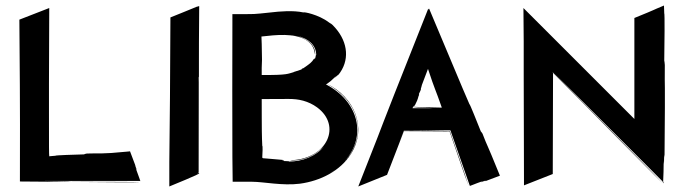

<svg xmlns="http://www.w3.org/2000/svg" viewBox="-20 -654 2473 694"><path d="M471 -45C470 -48 473 -41 475 -39C468 -56 468 -57 471 -50L468 -58L470 -54L450 -107L440 -106C341 -96 341 -101 294 -99C286 -98 287 -97 284 -96C251 -95 178 -93 180 -91C163 -90 160 -89 158 -89C157 -101 157 -114 157 -251V-353L158 -625L50 -583C51 -412 53 -315 52 -7V2C493 5 432 6 486 4C472 4 345 3 234 3C234 2 202 2 138 0H486C491 7 479 -21 471 -45Z M700 -28C699 -29 694 -28 692 -27L698 -30V-37C698 -292 699 -369 698 -377C698 -376 699 -375 699 -374V-433C699 -437 699 -551 700 -625V-632C695 -631 694 -630 693 -630H692C684 -626 605 -595 596 -591C596 -479 593 -104 592 -68V20C598 17 707 -26 700 -28Z M1162 -351C1279 -286 1302 -174 1242 -89C1237 -83 1246 -95 1254 -109C1261 -122 1267 -137 1270 -153C1263 -122 1247 -94 1227 -73C1307 -163 1276 -288 1158 -349C1159 -349 1160 -350 1162 -351C1172 -358 1177 -362 1184 -369C1190 -374 1197 -382 1193 -376L1189 -371C1194 -376 1206 -389 1198 -379C1200 -381 1201 -382 1203 -385C1203 -384 1202 -382 1202 -382C1245 -434 1238 -500 1193 -552C1175 -573 1176 -567 1169 -573C1131 -602 1076 -612 1077 -609C1040 -617 991 -613 958 -609C889 -602 913 -603 820 -603V-572C820 -393 819 -261 820 -87C820 -57 821 -27 821 3H892C932 3 1001 18 1064 10C1138 0 1210 -36 1249 -98C1309 -194 1259 -304 1162 -351ZM1085 -510C1113 -493 1116 -473 1119 -455C1121 -472 1113 -492 1093 -506C1075 -518 1054 -524 1035 -527C1028 -528 1059 -525 1083 -512C1074 -518 1064 -521 1056 -524C1093 -515 1123 -492 1123 -455C1122 -456 1121 -453 1121 -451C1121 -450 1120 -445 1119 -443C1117 -440 1118 -442 1117 -444C1116 -439 1115 -439 1115 -441C1115 -440 1114 -439 1114 -439V-441C1108 -429 1097 -422 1086 -414C1073 -405 1078 -408 1072 -406C1070 -404 1070 -404 1070 -403C1051 -396 1040 -394 1041 -393C1021 -388 1022 -382 926 -383V-409C926 -419 927 -428 927 -438C927 -478 925 -522 925 -522C979 -528 1041 -535 1085 -510ZM1035 -75C1032 -74 1028 -74 1025 -74C1057 -72 1093 -80 1124 -102C1134 -108 1144 -117 1152 -126C1123 -89 1073 -70 1024 -70C1028 -72 1015 -71 1005 -72C1004 -73 1007 -73 1008 -74C1001 -74 1000 -75 1003 -75C1002 -75 1000 -75 1000 -75L1002 -76C976 -78 960 -80 932 -82H930C930 -82 930 -83 930 -83H929C929 -84 928 -84 928 -85C929 -99 930 -128 928 -127C928 -139 927 -141 927 -152C926 -164 926 -296 926 -296C1019 -295 1038 -300 1076 -290C1094 -285 1111 -277 1126 -266C1216 -200 1163 -81 1035 -75ZM1163 -146C1163 -145 1162 -144 1162 -144L1165 -150C1166 -153 1166 -151 1163 -146ZM1146 -121C1141 -115 1135 -109 1126 -104C1133 -109 1140 -115 1146 -121ZM1239 -85 1237 -82C1233 -78 1236 -82 1239 -85ZM1228 -72C1229 -74 1230 -75 1231 -76C1230 -75 1231 -75 1228 -72ZM1216 -60C1215 -59 1214 -58 1213 -57ZM1171 -27C1181 -33 1188 -38 1194 -42C1187 -37 1180 -32 1171 -27Z M1787 -19C1731 -157 1746 -114 1724 -171C1720 -178 1720 -176 1718 -179C1705 -211 1678 -280 1677 -277C1677 -277 1661 -312 1531 -623L1530 -619L1528 -623C1281 -1 1428 -367 1275 20L1379 -22L1440 -180C1501 -180 1557 -179 1605 -179C1673 19 1662 -14 1674 18C1661 -23 1622 -135 1606 -180C1604 -180 1584 -181 1558 -181L1464 -183H1608L1678 17H1679C1671 22 1700 9 1724 1C1727 0 1720 3 1718 5C1735 -2 1736 -2 1729 2C1732 0 1736 -1 1737 -1L1734 1ZM1522 -264C1530 -264 1537 -263 1543 -263H1471L1473 -267C1476 -274 1475 -271 1476 -269C1477 -273 1478 -273 1478 -271C1478 -272 1479 -273 1479 -273V-272C1487 -288 1489 -292 1493 -307C1493 -308 1495 -310 1495 -311C1495 -313 1494 -313 1494 -314C1497 -320 1504 -334 1501 -334C1504 -340 1503 -341 1505 -347L1527 -405C1554 -323 1552 -337 1577 -265C1514 -266 1491 -267 1475 -268L1473 -267C1488 -265 1530 -264 1522 -264ZM1530 -181H1440C1415 -119 1414 -117 1440 -182C1481 -182 1510 -181 1530 -181Z M2383 -419C2382 -431 2382 -430 2381 -435C2382 -490 2383 -608 2381 -605L2380 -634C2329 -613 2362 -625 2273 -589V-224L1872 -625L1873 -503V-383L1874 16L1978 -25L1979 -391C2383 18 2373 6 2373 6C2367 -2 2226 -143 2187 -183L1982 -389L1977 -393V-394L1982 -389C2125 -246 2115 -255 1977 -396C2399 25 2373 0 2376 3C2372 1 2378 7 2380 9L2377 2C2378 -8 2379 -53 2379 -74C2379 -79 2379 -67 2380 -61C2380 -91 2381 -93 2381 -81V-95L2382 -88C2385 -421 2382 -304 2383 -419Z"/></svg>

Font: HIVNotRetro
Style: Regular
Weight: 400
Designer: Feorag
Foundry: Feorag
Version: Version 1.000;PS 001.000;hotconv 1.0.88;makeotf.lib2.5.64775